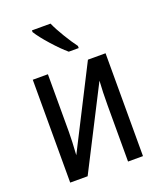

<svg xmlns="http://www.w3.org/2000/svg" viewBox="-142 -854 783 942"><g transform="rotate(-20 250.0 -383.0)"><path d="M60 -537H139V-237Q139 -191 134 -116L348 -537H440V0H362V-293Q362 -364 366 -421L151 0H60ZM139 -757V-766H236Q251 -732 277.5 -688.5Q304 -645 325 -617V-606H273Q241 -633 199.5 -679.5Q158 -726 139 -757Z"/></g></svg>

Font: Noto Sans Mono UI Cond
Style: Regular
Weight: 400
Width: 3
Monospace: yes
Designer: Monotype Design team
Foundry: Monotype Imaging Inc.
Version: Version 1.000